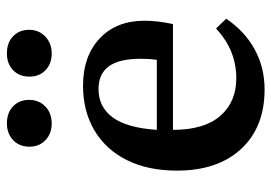

<svg xmlns="http://www.w3.org/2000/svg" viewBox="-138 -654 805 570"><g transform="rotate(-90 265.0 -368.5)"><path d="M285 14Q173 14 108.5 -55.5Q44 -125 44 -246Q44 -333 75.5 -395.5Q107 -458 164 -491.5Q221 -525 296 -525Q384 -525 436.5 -475.5Q489 -426 489 -342Q489 -304 479 -258H165Q165 -165 206.5 -117.5Q248 -70 318 -70Q359 -70 395.5 -84.5Q432 -99 466 -130L495 -100Q458 -45 404 -15.5Q350 14 285 14ZM165 -306H373Q376 -327 376 -354Q376 -418 353.5 -448.5Q331 -479 286 -479Q233 -479 202 -437Q171 -395 165 -306ZM392 -618Q361 -618 342 -636.5Q323 -655 323 -684Q323 -714 342 -732.5Q361 -751 392 -751Q424 -751 443 -732.5Q462 -714 462 -685Q462 -656 442 -637Q422 -618 392 -618ZM184 -618Q154 -618 134.5 -636.5Q115 -655 115 -684Q115 -714 134.5 -732.5Q154 -751 184 -751Q216 -751 235 -732.5Q254 -714 254 -685Q254 -656 234.5 -637Q215 -618 184 -618Z"/></g></svg>

Font: Literata 36pt Medium
Style: Regular
Weight: 500
Designer: Latin by Veronika Burian and Jose Scaglione. Greek by Irene Vlachou. Cyrillic by Vera Evstafieva.
Foundry: TypeTogether
Version: Version 3.002